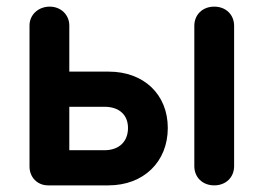

<svg xmlns="http://www.w3.org/2000/svg" viewBox="-20 -559 795 579"><path d="M307 0C413 0 486 -71 486 -173C486 -274 414 -343 308 -343H189V-482C189 -514 164 -539 130 -539C96 -539 69 -515 69 -482V-57C69 -24 93 0 125 0ZM295 -237C339 -237 366 -213 366 -173C366 -132 339 -106 295 -106H189V-237ZM686 -58V-481C686 -515 661 -539 626 -539C591 -539 566 -515 566 -481V-58C566 -24 591 0 626 0C661 0 686 -24 686 -58Z"/></svg>

Font: Hotpoint
Style: Bold
Weight: 700
Designer: Andrew Paglinawan, Luciano Perondi, Riccardo Olocco
Foundry: CAST Cooperativa Anonima Servizi Tipografici
Version: Version 1.000;PS 2.1;hotconv 16.6.51;makeotf.lib2.5.65220